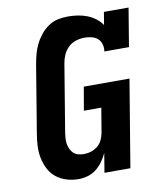

<svg xmlns="http://www.w3.org/2000/svg" viewBox="-84 -813 768 890"><g transform="rotate(-10 300.0 -367.5)"><path d="M214 8Q185 8 157.5 -0.5Q130 -9 109 -26Q88 -43 75.5 -67.5Q63 -92 57.5 -119.5Q52 -147 53.5 -176Q55 -205 60 -234L112 -549Q116 -572 122 -595.5Q128 -619 139 -641.5Q150 -664 166 -684Q182 -704 203 -718.5Q224 -733 248 -738Q272 -743 296 -743Q319 -743 342 -739.5Q365 -736 385.5 -728Q406 -720 424 -706.5Q442 -693 454 -675L464 -735H580L550 -554H434Q437 -571 432.5 -587.5Q428 -604 416 -614.5Q404 -625 387.5 -629Q371 -633 354 -633Q334 -633 313.5 -626.5Q293 -620 277.5 -605Q262 -590 253.5 -570.5Q245 -551 242 -531L190 -216Q188 -203 187 -189.5Q186 -176 188 -163Q190 -150 195.5 -138Q201 -126 210 -117.5Q219 -109 232 -105.5Q245 -102 258 -102Q276 -102 293 -107.5Q310 -113 324 -124.5Q338 -136 345.5 -152.5Q353 -169 356 -186L375 -300H293L312 -410H527L459 0H337L352 -91Q343 -71 329.5 -52Q316 -33 297.5 -18.5Q279 -4 257 2Q235 8 214 8Z"/></g></svg>

Font: Iosevka Slab XBdEx
Style: Italic
Weight: 800
Width: 7
Italic angle: -9°
Monospace: yes
Designer: Belleve Invis
Foundry: Belleve Invis
Version: Version 11.1.1; ttfautohint (v1.8.3)